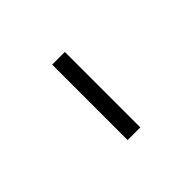

<svg xmlns="http://www.w3.org/2000/svg" viewBox="30 -712 439 439"><g transform="rotate(45 250.0 -492.5)"><path d="M128 -472V-513H372V-472Z"/></g></svg>

Font: Rokkitt SemiBold
Style: Regular
Weight: 400
Version: Version 3.103